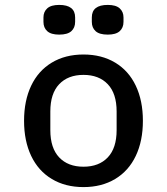

<svg xmlns="http://www.w3.org/2000/svg" viewBox="-20 -750 680 782"><path d="M78 -258Q78 -340 107 -401Q136 -462 191 -495Q246 -528 320 -528Q394 -528 449 -495Q504 -462 533 -401Q562 -340 562 -258Q562 -176 533 -115Q504 -54 449 -21Q394 12 320 12Q246 12 191 -21Q136 -54 107 -115Q78 -176 78 -258ZM320 -71Q383 -71 419 -109Q455 -147 455 -220V-296Q455 -369 419 -407Q383 -445 320 -445Q257 -445 221 -407Q185 -369 185 -296V-220Q185 -147 221 -109Q257 -71 320 -71ZM157 -661V-679Q157 -702 172.5 -716Q188 -730 221 -730Q286 -730 286 -679V-661Q286 -637 270.5 -623Q255 -609 221 -609Q188 -609 172.5 -623Q157 -637 157 -661ZM354 -679Q354 -730 419 -730Q452 -730 467.5 -716Q483 -702 483 -679V-661Q483 -637 467.5 -623Q452 -609 419 -609Q385 -609 369.5 -623Q354 -637 354 -661Z"/></svg>

Font: Writer Medium
Style: Regular
Weight: 500
Monospace: yes
Designer: Mike Abbink, Paul van der Laan, Pieter van Rosmalen
Foundry: Bold Monday
Version: Version 2.001 2020